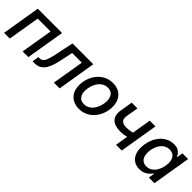

<svg xmlns="http://www.w3.org/2000/svg" viewBox="203 -1524 2515 2515"><g transform="rotate(45 1460.5 -266.0)"><path d="M562.5 -535.6 473.6 0H367.7L441.4 -443.4H203.1L129.9 0H23.4L112.3 -535.6Z M550.8 0 565.9 -92.3H585.4Q608.4 -92.3 625.2 -101.1Q642.1 -109.9 655.5 -131.8Q668.9 -153.8 680.9 -193.6Q692.9 -233.4 705.6 -295.4L755.4 -535.6H1141.1L1052.7 0H946.3L1020 -443.8H840.8L803.7 -266.6Q784.2 -173.8 756.3 -115Q728.5 -56.2 687.5 -28.1Q646.5 0 587.9 0Z M1418.9 11.7Q1351.6 11.7 1303 -16.1Q1254.4 -43.9 1228.5 -93.8Q1202.6 -143.6 1202.6 -210.4Q1202.6 -274.9 1223.1 -334.7Q1243.7 -394.5 1282.2 -441.9Q1320.8 -489.3 1375.5 -516.8Q1430.2 -544.4 1498.5 -544.4Q1566.4 -544.4 1615 -516.8Q1663.6 -489.3 1689.5 -439Q1715.3 -388.7 1715.3 -321.3Q1715.3 -256.8 1694.8 -197Q1674.3 -137.2 1635.5 -90.1Q1596.7 -43 1542 -15.6Q1487.3 11.7 1418.9 11.7ZM1422.4 -78.6Q1468.8 -78.6 1503.7 -100.8Q1538.6 -123 1562 -158.9Q1585.4 -194.8 1597.4 -237.8Q1609.4 -280.8 1609.4 -321.8Q1609.4 -360.8 1596.7 -390.6Q1584 -420.4 1558.8 -437.3Q1533.7 -454.1 1495.1 -454.1Q1449.2 -454.1 1414.3 -432.1Q1379.4 -410.2 1356 -374Q1332.5 -337.9 1320.6 -294.9Q1308.6 -252 1308.6 -210Q1308.6 -151.9 1336.7 -115.2Q1364.7 -78.6 1422.4 -78.6Z M2011.2 -161.6Q1908.2 -161.6 1857.9 -211.9Q1807.6 -262.2 1824.2 -363.3L1852.5 -535.6H1959L1930.2 -363.8Q1920.9 -306.6 1947.8 -280.5Q1974.6 -254.4 2026.4 -254.4Q2074.7 -254.4 2116.9 -263.7Q2159.2 -272.9 2204.6 -287.6L2189 -195.3Q2163.1 -185.5 2134.3 -178Q2105.5 -170.4 2074.7 -166Q2043.9 -161.6 2011.2 -161.6ZM2097.7 0 2186.5 -535.6H2292.5L2204.1 0Z M2538.6 10.7Q2472.2 10.7 2426.8 -23.4Q2381.3 -57.6 2362.8 -119.9Q2344.2 -182.1 2357.9 -267.6Q2372.6 -353.5 2411.9 -415.3Q2451.2 -477.1 2508.1 -510.5Q2564.9 -543.9 2630.9 -543.9Q2675.8 -543.9 2704.3 -529.5Q2732.9 -515.1 2749 -493.9Q2765.1 -472.7 2773.4 -451.7H2778.3L2792 -535.6H2897.5L2808.6 0H2705.1L2718.8 -83H2711.9Q2696.3 -61 2672.6 -39.6Q2648.9 -18.1 2616 -3.7Q2583 10.7 2538.6 10.7ZM2577.1 -80.1Q2622.6 -80.1 2658.2 -103.8Q2693.8 -127.4 2717.5 -169.7Q2741.2 -211.9 2750.5 -268.1Q2759.8 -324.2 2750 -365.7Q2740.2 -407.2 2712.2 -430.2Q2684.1 -453.1 2638.7 -453.1Q2593.3 -453.1 2557.6 -429.7Q2522 -406.2 2498.5 -364.5Q2475.1 -322.8 2465.8 -268.1Q2457 -212.4 2466.6 -169.9Q2476.1 -127.4 2504.2 -103.8Q2532.2 -80.1 2577.1 -80.1Z"/></g></svg>

Font: Inter 20pt Medium
Style: Italic
Weight: 500
Italic angle: -9.3988°
Version: Version 4.001;git-66647c0bb